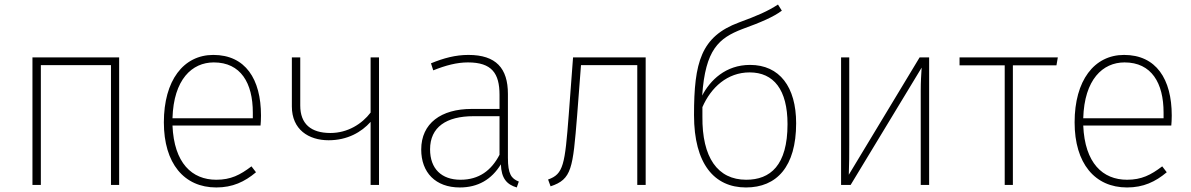

<svg xmlns="http://www.w3.org/2000/svg" viewBox="-20 -815 5250 846"><path d="M469 0H505V-562H123V0H160V-528H469Z M1130 -306C1130 -467 1061 -573 920 -573C788 -573 702 -460 702 -276C702 -95 791 11 933 11C1005 11 1058 -14 1108 -56L1088 -82C1038 -44 997 -23 933 -23C826 -23 747 -96 740 -262H1128C1129 -272 1130 -289 1130 -306ZM1094 -294H740C745 -465 826 -540 922 -540C1041 -540 1094 -449 1094 -319Z M1613 -562V-319C1575 -269 1512 -229 1436 -229C1350 -229 1303 -269 1303 -350V-562H1266V-346C1266 -244 1340 -197 1428 -197C1511 -197 1573 -233 1613 -278V0H1650V-562Z M2218 -120V-401C2218 -514 2166 -573 2044 -573C1987 -573 1935 -559 1879 -536L1889 -505C1944 -527 1993 -540 2042 -540C2147 -540 2181 -492 2181 -397V-335H2058C1924 -335 1836 -272 1836 -156C1836 -55 1899 11 2006 11C2086 11 2146 -24 2187 -91C2189 -29 2213 -2 2257 11L2266 -15C2233 -28 2218 -48 2218 -120ZM2009 -23C1926 -23 1875 -71 1875 -157C1875 -255 1947 -303 2066 -303H2181V-133C2145 -64 2091 -23 2009 -23Z M2505 -562 2486 -309C2469 -89 2463 -48 2395 -24L2406 6C2500 -25 2504 -73 2523 -306L2540 -528H2788V0H2825V-562Z M3285 -529C3177 -529 3109 -461 3074 -394C3088 -597 3147 -647 3251 -687C3334 -717 3389 -741 3425 -768L3408 -795C3362 -765 3315 -745 3236 -716C3069 -654 3038 -541 3038 -308C3038 -92 3128 11 3267 11C3402 11 3488 -80 3488 -272C3488 -432 3415 -529 3285 -529ZM3268 -23C3142 -23 3073 -121 3075 -302V-343C3113 -430 3185 -496 3283 -496C3389 -496 3450 -420 3450 -268C3450 -86 3374 -23 3268 -23Z M4074 -562H4032L3720 -45C3722 -95 3722 -135 3722 -178V-562H3686V0H3728L4041 -517C4039 -485 4037 -456 4037 -415V0H4074Z M4641 -562H4208V-527H4407V0H4443V-527H4635Z M5143 -306C5143 -467 5074 -573 4933 -573C4801 -573 4715 -460 4715 -276C4715 -95 4804 11 4946 11C5018 11 5071 -14 5121 -56L5101 -82C5051 -44 5010 -23 4946 -23C4839 -23 4760 -96 4753 -262H5141C5142 -272 5143 -289 5143 -306ZM5107 -294H4753C4758 -465 4839 -540 4935 -540C5054 -540 5107 -449 5107 -319Z"/></svg>

Font: Glow Sans SC Normal ExtraLight
Style: Regular
Weight: 200
Designer: Ryoko NISHIZUKA (kana, bopomofo & ideographs); Paul D. Hunt (Latin, Greek & Cyrillic); Sandoll Communications, Soo-young
Version: Version 0.93